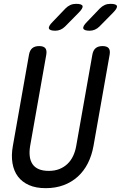

<svg xmlns="http://www.w3.org/2000/svg" viewBox="-20 -970 640 1000"><path d="M131 -685Q135 -708 148 -719Q161 -730 184 -730Q207 -730 216 -719Q225 -708 221 -685L137 -210Q132 -180 135 -156Q138 -132 149.5 -115Q161 -98 182 -89Q203 -80 234 -80Q265 -80 289 -89.5Q313 -99 331 -116Q349 -133 360.5 -157Q372 -181 377 -210L461 -685Q465 -708 478 -719Q491 -730 514 -730Q537 -730 546 -719Q555 -708 551 -685L467 -210Q458 -160 437.5 -119.5Q417 -79 385 -50Q353 -21 311 -5.5Q269 10 218 10Q167 10 131 -6Q95 -22 73.5 -50.5Q52 -79 45 -120Q38 -161 47 -210ZM447 -810Q418 -810 414 -821.5Q410 -833 433 -856L500 -926Q512 -938 525.5 -944Q539 -950 555 -950Q586 -950 589 -938.5Q592 -927 568 -903L498 -832Q487 -821 474 -815.5Q461 -810 447 -810ZM268 -810Q239 -810 235 -821.5Q231 -833 254 -856L321 -926Q333 -938 346.5 -944Q360 -950 376 -950Q407 -950 410 -938.5Q413 -927 389 -903L319 -832Q308 -821 295 -815.5Q282 -810 268 -810Z"/></svg>

Font: Maple Mono Normal NL
Style: Italic
Weight: 400
Italic angle: -10°
Monospace: yes
Designer: subframe7536
Version: Version 7.000